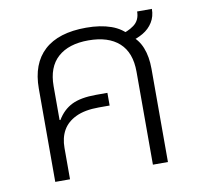

<svg xmlns="http://www.w3.org/2000/svg" viewBox="-69 -657 761 730"><g transform="rotate(-10 311.5 -292.0)"><path d="M87 0V-360Q87 -456 142 -506.5Q197 -557 304 -557Q359 -557 400 -542.5Q441 -528 465 -497Q494 -477 508 -442Q522 -407 522 -360V0H464V-359Q464 -433 422.5 -470.5Q381 -508 304 -508Q228 -508 186 -470.5Q144 -433 144 -359V-229L147 -228Q169 -265 203.5 -282Q238 -299 297 -299H341V-250H299Q245 -250 210.5 -233.5Q176 -217 160 -188.5Q144 -160 144 -121V0ZM457 -475 425 -508Q457 -514 481.5 -532Q506 -550 506 -584H563Q563 -555 549 -532.5Q535 -510 511 -496Q487 -482 457 -475Z"/></g></svg>

Font: Noto Sans Thai Light
Style: Regular
Weight: 300
Designer: Monotype Design Team
Foundry: Monotype Imaging Inc.
Version: Version 2.001